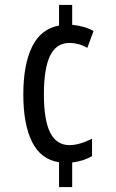

<svg xmlns="http://www.w3.org/2000/svg" viewBox="-20 -744 469 774"><path d="M271 -644Q322 -639 357 -619L332 -551Q313 -562 294.5 -566.5Q276 -571 261 -571Q207 -571 182 -519.5Q157 -468 157 -364Q157 -259 182.5 -209Q208 -159 260 -159Q281 -159 304.5 -166Q328 -173 351 -185V-115Q319 -95 271 -89V10H218V-90Q145 -101 109.5 -171.5Q74 -242 74 -363Q74 -484 109.5 -556Q145 -628 218 -641V-724H271Z"/></svg>

Font: Noto Sans Ethiopic ExtraCondensed
Style: Regular
Weight: 400
Width: 2
Designer: Monotype Design Team
Foundry: Monotype Imaging Inc.
Version: Version 2.102; ttfautohint (v1.8.4.7-5d5b)